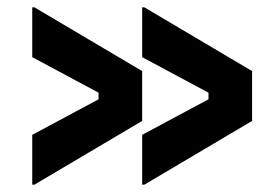

<svg xmlns="http://www.w3.org/2000/svg" viewBox="-20 -510 760 524"><path d="M368 -6H374L668 -180V-316L374 -490H368V-354L549 -257V-239L368 -142ZM68 -6H74L368 -180V-316L74 -490H68V-354L249 -257V-239L68 -142Z"/></svg>

Font: Meta Space
Style: Bold
Weight: 700
Designer: Meta Pool / Florian Karsten
Foundry: Meta Pool / Florian Karsten
Version: Version 2.000;Glyphs 3.1.1 (3137)